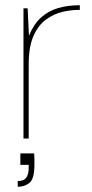

<svg xmlns="http://www.w3.org/2000/svg" viewBox="-20 -531 352 736"><path d="M70 0V-499H86L91 -394Q109 -438 137 -463.5Q165 -489 202.5 -500Q240 -511 286 -511V-493H279Q252 -493 219.5 -485.5Q187 -478 157 -456.5Q127 -435 108.5 -393.5Q90 -352 90 -284V0ZM48 185V163Q72 163 81 149.5Q90 136 90 113V101H58V57H111Q112 69 112 80Q112 91 112 99Q112 154 93.5 169.5Q75 185 48 185Z"/></svg>

Font: DM Sans 20pt Thin
Style: Regular
Weight: 250
Version: Version 4.004;gftools[0.9.30]